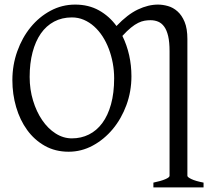

<svg xmlns="http://www.w3.org/2000/svg" viewBox="-20 -650 945 841"><path d="M480 -307.1Q480 -340.8 473.9 -373.8Q467.8 -406.7 456.5 -436.3Q445.3 -465.8 429 -491Q412.6 -516.1 392.1 -534.4Q371.6 -552.7 347.2 -563.2Q322.8 -573.7 294.9 -573.7Q251.5 -573.7 217 -555.4Q182.6 -537.1 158.9 -503.2Q135.3 -469.2 122.6 -420.9Q109.9 -372.6 109.9 -313Q109.9 -258.3 124.8 -209.5Q139.6 -160.6 164.8 -123.8Q189.9 -86.9 223.6 -65.4Q257.3 -43.9 294.9 -43.9Q335.4 -43.9 369.4 -60.8Q403.3 -77.6 428 -110.8Q452.6 -144 466.3 -193.4Q480 -242.7 480 -307.1ZM651.9 170.9V149.9Q685.1 143.1 703.9 135Q722.7 127 722.7 120.1V-425.8Q722.7 -465.8 716.6 -491.9Q710.4 -518.1 699.2 -533.4Q688 -548.8 672.6 -555.2Q657.2 -561.5 639.2 -561.5Q626.5 -561.5 613.3 -559.3Q600.1 -557.1 585.2 -549.8Q570.3 -542.5 553.5 -528.8Q536.6 -515.1 516.1 -492.7Q535.6 -453.1 545.7 -408.2Q555.7 -363.3 555.7 -315.9Q555.7 -249.5 533.7 -189.7Q511.7 -129.9 473.9 -84.5Q436 -39.1 386.2 -12.2Q336.4 14.6 280.8 14.6Q222.2 14.6 176.3 -11.2Q130.4 -37.1 98.9 -80.6Q67.4 -124 50.8 -180.7Q34.2 -237.3 34.2 -298.8Q34.2 -365.2 55.7 -425.3Q77.1 -485.4 114.3 -530.8Q151.4 -576.2 201.4 -603Q251.5 -629.9 309.1 -629.9Q368.2 -629.9 413.6 -604.5Q459 -579.1 490.2 -536.1Q538.6 -586.9 584 -608.4Q629.4 -629.9 671.9 -629.9Q692.9 -629.9 715.6 -623.5Q738.3 -617.2 757.3 -600.3Q776.4 -583.5 788.6 -554.2Q800.8 -524.9 800.8 -479V120.1Q800.8 126 818.6 134.5Q836.4 143.1 871.6 149.9V170.9Z"/></svg>

Font: Noto Serif Devanagari
Style: Bold
Weight: 700
Designer: Monotype Design Team
Foundry: Monotype Imaging Inc.
Version: Version 1.01